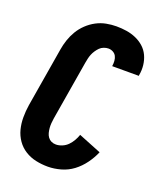

<svg xmlns="http://www.w3.org/2000/svg" viewBox="-139 -831 778 928"><g transform="rotate(20 250.0 -367.5)"><path d="M218 8Q186 8 156 1.5Q126 -5 100.5 -21Q75 -37 58 -61.5Q41 -86 33.5 -115Q26 -144 26 -176Q26 -208 31 -240L82 -545Q86 -570 94.5 -595.5Q103 -621 117 -644.5Q131 -668 151.5 -687.5Q172 -707 196.5 -720Q221 -733 247.5 -738Q274 -743 299 -743Q326 -743 351.5 -739Q377 -735 400 -725Q423 -715 441.5 -698.5Q460 -682 470.5 -659.5Q481 -637 484 -611Q487 -585 482 -559V-555H345V-557Q347 -570 346 -583Q345 -596 339.5 -606.5Q334 -617 323 -623Q312 -629 299 -629Q288 -629 276 -624.5Q264 -620 255.5 -611.5Q247 -603 240 -592.5Q233 -582 228.5 -571Q224 -560 221.5 -548.5Q219 -537 217 -526L166 -221Q164 -208 163 -195.5Q162 -183 163 -171Q164 -159 167 -147Q170 -135 177 -125.5Q184 -116 194.5 -111Q205 -106 218 -106Q234 -106 250.5 -113Q267 -120 279 -132.5Q291 -145 299.5 -160Q308 -175 313 -190L430 -143Q417 -112 395.5 -82.5Q374 -53 346 -32Q318 -11 284 -1.5Q250 8 218 8Z"/></g></svg>

Font: Iosevka Curly Heavy
Style: Italic
Weight: 900
Italic angle: -9°
Monospace: yes
Designer: Belleve Invis
Foundry: Belleve Invis
Version: Version 22.1.2; ttfautohint (v1.8.4)